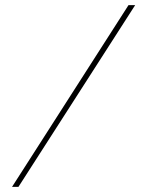

<svg xmlns="http://www.w3.org/2000/svg" viewBox="-20 -730 576 750"><path d="M508 -710 52 0H27L482 -710Z"/></svg>

Font: Raleway Thin
Style: Regular
Weight: 100
Designer: Matt McInerney, Pablo Impallari, Rodrigo Fuenzalida
Foundry: Matt McInerney, Pablo Impallari, Rodrigo Fuenzalida
Version: Version 4.026